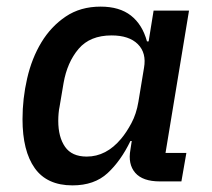

<svg xmlns="http://www.w3.org/2000/svg" viewBox="-20 -548 640 580"><path d="M199 12Q122 12 85 -40Q48 -92 48 -188Q48 -250 62 -311Q76 -372 105 -420Q134 -468 178.5 -498Q223 -528 284 -528Q341 -528 375.5 -501Q410 -474 424 -423H429L444 -516H551L480 -86H543L528 0H463Q411 0 388.5 -26Q366 -52 374 -96L378 -122H374Q345 -62 305 -25Q265 12 199 12ZM242 -75Q301 -75 346 -129Q362 -148 377 -176Q392 -204 398 -240L415 -343Q423 -388 396.5 -414.5Q370 -441 317 -441Q252 -441 217.5 -400.5Q183 -360 172 -297L160 -226Q158 -217 157 -205.5Q156 -194 156 -183Q156 -134 176.5 -104.5Q197 -75 242 -75Z"/></svg>

Font: IBM Plex Mono Medium
Style: Italic
Weight: 500
Italic angle: -9°
Monospace: yes
Designer: Mike Abbink, Paul van der Laan, Pieter van Rosmalen
Foundry: Bold Monday
Version: Version 2.3